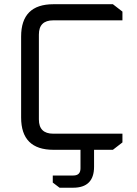

<svg xmlns="http://www.w3.org/2000/svg" viewBox="-20 -710 650 910"><path d="M80.1 -153.2V-536.8Q80.1 -690 233.3 -690H515.1L560.3 -655V-613.6H232.3Q164.3 -613.6 164.3 -546.2V-143.8Q164.3 -76.4 232.3 -76.4H560.3V-35L515.1 0H233.3Q80.1 0 80.1 -153.2ZM230.1 121.8H327.6Q361.5 121.8 361.5 87.8V-34.9H425.8V80.2Q425.8 179.7 326.3 179.7H262.3L230.1 155.3Z"/></svg>

Font: Oxanium ExtraLight
Style: Regular
Weight: 200
Designer: Severin Meyer
Version: Version 2.000